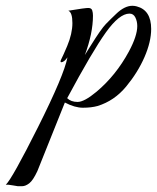

<svg xmlns="http://www.w3.org/2000/svg" viewBox="-165 -372 542 663"><path d="M357 -272Q357 -228 334 -175Q311 -122 270.5 -73Q230 -24 172 -6Q150 0 121.5 0Q93 0 59 -18L-36 219Q-51 251 -64 261Q-77 271 -89 271Q-101 271 -103.5 271Q-106 271 -121.5 268Q-137 265 -145 266Q-123 245 -33.5 66.5Q56 -112 68 -174Q57 -158 47 -157Q41 -157 47 -168.5Q53 -180 67 -213Q85 -256 85 -292.5Q85 -329 71 -335Q131 -345 141 -344.5Q151 -344 153.5 -336Q156 -328 156 -318Q156 -257 128 -182L148 -214Q184 -272 200.5 -289Q217 -306 236 -324Q265 -352 292 -352Q300 -352 307 -350Q357 -337 357 -272ZM309 -282Q309 -298 302.5 -311.5Q296 -325 282 -325Q247 -325 200.5 -260Q154 -195 67 -33Q80 -20 103 -20Q126 -20 168 -55Q235 -111 280 -194Q309 -248 309 -282Z"/></svg>

Font: Great Vibes
Style: Regular
Weight: 400
Designer: Robert E. Leuschke
Foundry: Robert E. Leuschke
Version: Version 1.001